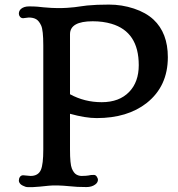

<svg xmlns="http://www.w3.org/2000/svg" viewBox="-20 -797 766 825"><path d="M395.5 -289.6Q347.2 -289.6 280.8 -308.1V-154.3Q280.8 -91.8 288.8 -72.8Q296.9 -53.7 307.6 -47.4Q318.4 -41 330.8 -41Q343.3 -41 349.1 -41.7Q355 -42.5 360.4 -43L370.6 -44.9Q376 -45.4 383.5 -45.4Q391.1 -45.4 396 -37.8Q400.9 -30.3 400.9 -24.7Q400.9 -19 397.9 -13.7Q395 -8.3 388.7 -3.9Q374 6.8 351.3 6.8Q328.6 6.8 312.3 5.9Q295.9 4.9 281.2 3.4Q223.1 -2.4 189.5 1Q104 10.7 89.8 5.6Q75.7 0.5 70.3 -3.9Q61 -12.2 61 -21.2Q61 -30.3 65.9 -37.1Q70.8 -43.9 79.6 -43.9L111.3 -41Q144.5 -41 155.8 -67.4Q166 -91.3 166 -154.3V-602.1Q166 -667 157 -687Q147.9 -707 135.5 -714.4Q123 -721.7 103.5 -721.7L79.6 -718.8Q70.8 -718.8 65.9 -725.1Q61 -731.4 61 -737.8Q61 -744.1 63.2 -749.3Q65.4 -754.4 70.3 -758.8Q83 -769.5 105 -769.5Q127 -769.5 140.9 -768.3Q154.8 -767.1 167 -765.6Q204.6 -762.2 228.5 -762.2Q252.4 -762.2 269.3 -763.4Q286.1 -764.6 300.3 -766.1Q314.5 -767.6 327.1 -769.8Q339.8 -772 354.5 -773.4Q393.6 -777.3 448.5 -777.3Q503.4 -777.3 555.2 -760.3Q606.9 -743.2 639.6 -712.9Q701.2 -655.3 701.2 -551.3Q701.2 -426.3 610.4 -354.5Q527.8 -289.6 395.5 -289.6ZM378.4 -705.6Q280.8 -705.6 280.8 -649.9V-392.1Q343.3 -357.9 417 -357.9Q492.7 -357.9 535.2 -402.3Q576.2 -444.8 576.2 -517.1Q576.2 -660.2 459 -694.8Q422.4 -705.6 378.4 -705.6Z"/></svg>

Font: Stoke
Style: Regular
Weight: 400
Designer: Nicole Fally
Foundry: Nicole Fally
Version: Version 1.002